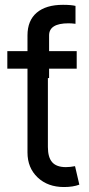

<svg xmlns="http://www.w3.org/2000/svg" viewBox="-20 -754 363 781"><path d="M292 -545.9V-474.6H179.7V-436.5H174.8V-156.2Q174.8 -113.8 192.4 -94Q210 -74.2 248 -74.2Q265.6 -74.2 285.2 -78.1L302.7 -2.9Q276.9 6.8 240.2 6.8Q174.3 6.8 133.1 -32.2Q91.8 -71.3 91.8 -133.8V-474.6H9.8V-545.9H91.8V-609.9Q91.8 -670.4 129.4 -702.4Q167 -734.4 236.3 -734.4Q269.5 -734.4 287.1 -730V-657.2Q279.8 -658.2 272.2 -658.7Q264.6 -659.2 258.8 -659.2Q179.7 -659.2 179.7 -609.9V-545.9Z"/></svg>

Font: Inter-Regular
Style: Regular
Weight: 400
Designer: Rasmus Andersson
Foundry: rsms
Version: Version 4.000;git-a52131595